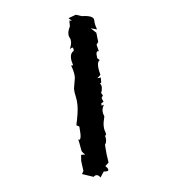

<svg xmlns="http://www.w3.org/2000/svg" viewBox="-42 -507 527 556"><g transform="rotate(-5 222.0 -229.0)"><path d="M180.7 -14.6 176.8 -44.7 178.2 -61.9 189.9 -61.5Q181.2 -69.6 180.2 -73.8Q179.2 -78 177.7 -87.5Q176.3 -97 173.8 -106.9L176.8 -105.8Q181.6 -105.8 181.6 -122.7L180.2 -143.9L171.9 -148.3Q175.8 -165.9 178 -180.2Q180.2 -194.5 180.2 -206.2Q180.2 -220.5 177.2 -232.5Q174.3 -244.6 174.3 -254.5L179.7 -286.4Q179.7 -301.8 171.9 -321.9L177.7 -322.3Q173.3 -335.4 173.3 -344.6Q173.3 -358.5 183.1 -363.6V-366.2Q183.1 -373.5 179.7 -373.5Q177.2 -373.5 172.4 -369.1Q177.7 -382.3 177.7 -390.4Q177.7 -397.7 174.8 -402.3Q171.9 -406.9 171.9 -413.5Q171.9 -423.3 178.2 -435.1V-452.3L185.5 -450.8L176.3 -459.2L198.2 -467.3L214.8 -461.8Q250 -461.1 250 -446.8Q250 -434.3 255.9 -419.7L237.8 -424.4L252.9 -410.2L255.9 -383.1L250.5 -375.7L255.4 -356.3L252.9 -356.7Q248 -356.7 248 -347.5L249 -336.5L255.9 -330.3Q249.5 -327.8 249.5 -314.9Q249.5 -304.3 253.9 -287.5L244.1 -278.7L254.4 -279.8V-265.1L250.5 -262.6Q254.9 -258.5 254.9 -250.9Q254.9 -243.2 251.5 -235.1L255.9 -227.8L251.5 -220.5L256.3 -209.1L249.5 -205.8V-198.5L256.8 -200.7Q251 -191.9 251 -182.4Q251 -176.1 254.9 -166.6Q250.5 -150.5 250.5 -139.5Q250.5 -130.4 252.9 -124.1Q255.4 -117.9 255.4 -114.3L252.9 -111H252Q253.9 -104.4 253.9 -98.9Q253.9 -90.5 249.5 -85Q251 -57.1 255.4 -32.6L245.1 -23.1Q252.9 -16.1 252.9 -11.7Q252.9 -7.7 245.1 -7.7L239.3 -8.1L228.5 8.4Q223.1 0.7 217.3 0.7Q212.9 0.7 208.5 4.8L175.8 -6.2Z"/></g></svg>

Font: Truetypewriter PolyglOTT
Style: Regular
Weight: 400
Designer: Sergey Beatoff a.k.a. Sam_T
Version: Version 3.76